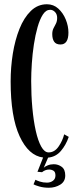

<svg xmlns="http://www.w3.org/2000/svg" viewBox="-20 -731 370 902"><path d="M209.5 151Q185 151 165 145.2Q145 139.5 137.5 135L146.5 113.5Q152 117 167.2 122Q182.5 127 200.5 127Q217 127 228.8 118.2Q240.5 109.5 240.5 93.5Q240.5 76.5 231.2 71Q222 65.5 211 65.5Q192.5 65.5 177.5 78L156 76L182.5 9Q114.5 0.5 72.2 -90.8Q30 -182 30 -349Q30 -414.5 40.2 -478.8Q50.5 -543 71.5 -595.5Q92.5 -648 124.8 -679.5Q157 -711 200.5 -711Q231.5 -711 254 -690.5Q276.5 -670 289 -639.2Q301.5 -608.5 301.5 -578Q301.5 -522 264 -522Q243.5 -522 234.5 -535Q225.5 -548 225.5 -570.5Q225.5 -586.5 231.2 -597.8Q237 -609 242.8 -620.2Q248.5 -631.5 248.5 -647Q248.5 -664 238.5 -674.5Q228.5 -685 215.5 -685Q196 -685 181.5 -662.8Q167 -640.5 156.5 -603.5Q146 -566.5 139.2 -522.2Q132.5 -478 129.5 -433Q126.5 -388 126.5 -350Q126.5 -284 132 -223.8Q137.5 -163.5 148 -116.5Q158.5 -69.5 173.8 -42.2Q189 -15 208.5 -15Q236 -15 255 -42.2Q274 -69.5 281.5 -100L303 -88Q290 -50 266.2 -22Q242.5 6 206 9.5L185.5 57Q190.5 51.5 203.8 46Q217 40.5 232.5 40.5Q253.5 40.5 270 52.8Q286.5 65 286.5 93.5Q286.5 122 263 136.5Q239.5 151 209.5 151Z"/></svg>

Font: Imbue 50pt Medium
Style: Regular
Weight: 500
Designer: Tyler Finck
Foundry: Etcetera Type Company
Version: Version 1.102; ttfautohint (v1.8.3)